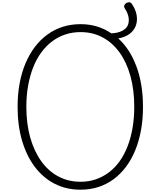

<svg xmlns="http://www.w3.org/2000/svg" viewBox="-20 -1630 1397 1669"><path d="M680 19Q556 19 455.5 -32.5Q355 -84 283 -179Q211 -274 172 -406.5Q133 -539 133 -701Q133 -810 150.5 -905Q168 -1000 202 -1080Q236 -1160 283.5 -1222.5Q331 -1285 392 -1329.5Q453 -1374 525.5 -1397Q598 -1420 680 -1420Q757 -1420 824 -1399.5Q891 -1379 948 -1340Q1005 -1343 1041.5 -1361.5Q1078 -1380 1091 -1410.5Q1104 -1441 1097.5 -1479.5Q1091 -1518 1064 -1558Q1056 -1572 1061 -1584.5Q1066 -1597 1078.5 -1604Q1091 -1611 1104.5 -1610Q1118 -1609 1127 -1595Q1159 -1548 1167.5 -1499.5Q1176 -1451 1161.5 -1409Q1147 -1367 1108.5 -1337Q1070 -1307 1008 -1296Q1110 -1204 1166.5 -1051Q1223 -898 1223 -701Q1223 -593 1205.5 -497.5Q1188 -402 1155 -322Q1122 -242 1074.5 -179Q1027 -116 966.5 -71.5Q906 -27 834 -4Q762 19 680 19ZM680 -50Q751 -50 812.5 -71Q874 -92 926.5 -131.5Q979 -171 1019.5 -227.5Q1060 -284 1088.5 -357Q1117 -430 1132 -516.5Q1147 -603 1147 -701Q1147 -849 1114 -968.5Q1081 -1088 1019.5 -1173.5Q958 -1259 872 -1305Q786 -1351 680 -1351Q609 -1351 546.5 -1330Q484 -1309 432 -1269.5Q380 -1230 338.5 -1173.5Q297 -1117 268.5 -1044.5Q240 -972 224.5 -886Q209 -800 209 -701Q209 -554 243 -434Q277 -314 339 -228Q401 -142 487.5 -96Q574 -50 680 -50Z"/></svg>

Font: Playwrite BE WAL Light
Style: Regular
Weight: 300
Version: Version 1.002